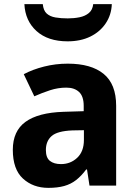

<svg xmlns="http://www.w3.org/2000/svg" viewBox="-20 -898 657 929"><path d="M214 11Q140 11 91 -34Q42 -79 42 -173Q42 -264 103.5 -308.5Q165 -353 287 -357L385 -360V-386Q385 -432 362.5 -453Q340 -474 301 -474Q261 -474 222.5 -461.5Q184 -449 146 -432L95 -539Q138 -562 193.5 -576Q249 -590 308 -590Q421 -590 481.5 -540.5Q542 -491 542 -386V0H413L401 -78H397Q374 -47 348.5 -27Q323 -7 290.5 2Q258 11 214 11ZM275 -104Q321 -104 353.5 -134.5Q386 -165 386 -221V-268L330 -267Q257 -264 229.5 -239.5Q202 -215 202 -172Q202 -135 221.5 -119.5Q241 -104 275 -104ZM307 -698Q212 -698 157 -747.5Q102 -797 98 -878H187Q190 -847 206 -832.5Q222 -818 248.5 -813.5Q275 -809 308 -809Q338 -809 365 -814.5Q392 -820 410 -835Q428 -850 431 -878H521Q519 -826 491.5 -785Q464 -744 417 -721Q370 -698 307 -698Z"/></svg>

Font: Menbere
Style: Regular
Weight: 400
Designer: Aleme Tadesse
Foundry: Sorkin Type Co
Version: Version 1.000